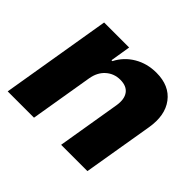

<svg xmlns="http://www.w3.org/2000/svg" viewBox="-131 -724 896 896"><g transform="rotate(45 317.0 -276.5)"><path d="M236.2 -311.1 184.3 0H10.7L101.6 -545.5H266.7L250.4 -445.3H256.4Q282 -495.4 330.6 -524Q379.3 -552.6 440 -552.6Q525.9 -552.6 568.4 -496.3Q610.8 -440 595.2 -347.7L536.9 0H363.3L415.5 -313.6Q422.9 -359 404.5 -384.6Q386 -410.2 344.1 -410.2Q303.3 -410.2 273.6 -383.9Q244 -357.6 236.2 -311.1Z"/></g></svg>

Font: Inter UI Extra Bold
Style: Italic
Weight: 800
Italic angle: 9.39999°
Designer: Rasmus Andersson
Foundry: rsms
Version: 3.2;8d6f07862